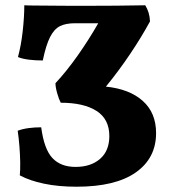

<svg xmlns="http://www.w3.org/2000/svg" viewBox="-20 -698 648 727"><path d="M270 9Q201 9 146.5 -2.5Q92 -14 55 -34Q57 -55 56.5 -84Q56 -113 53.5 -144.5Q51 -176 47 -203Q66 -210 88.5 -213Q111 -216 136 -216Q147 -133 178.5 -99.5Q210 -66 266 -66Q324 -66 359 -96.5Q394 -127 394 -183Q394 -247 345.5 -278Q297 -309 210 -309Q203 -322 196.5 -345Q190 -368 190 -383Q232 -428 274 -487.5Q316 -547 352 -610H264Q229 -610 207 -599Q185 -588 169.5 -557.5Q154 -527 142 -469Q115 -469 90 -472Q65 -475 48 -482Q60 -526 66 -580Q72 -634 72 -678Q89 -677 119 -677Q149 -677 183 -676.5Q217 -676 250 -676Q283 -676 308 -676Q359 -676 420 -676.5Q481 -677 530 -678Q538 -665 542.5 -650.5Q547 -636 548 -617Q516 -558 473 -494Q430 -430 381 -370Q470 -361 520.5 -316Q571 -271 571 -194Q571 -99 494 -45Q417 9 270 9Z"/></svg>

Font: Vollkorn ExtraBold
Style: Regular
Weight: 800
Designer: Friedrich Althausen
Foundry: Friedrich Althausen
Version: Version 5.000; ttfautohint (v1.8.3)